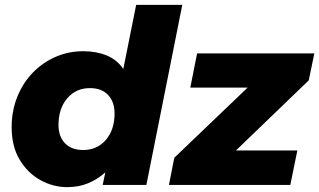

<svg xmlns="http://www.w3.org/2000/svg" viewBox="-20 -762 1315 791"><path d="M257 9Q199 9 146.5 -20Q94 -49 61 -104Q28 -159 28 -238Q28 -305 51 -362.5Q74 -420 114.5 -462Q155 -504 208.5 -527.5Q262 -551 323 -551Q377 -551 419.5 -533.5Q462 -516 488 -478L541 -742H731L583 0H403L414 -52Q383 -24 344 -7.5Q305 9 257 9ZM323 -144Q380 -144 416 -185.5Q452 -227 452 -295Q452 -342 425.5 -370.5Q399 -399 350 -399Q293 -399 257 -357Q221 -315 221 -247Q221 -200 247.5 -172Q274 -144 323 -144ZM676 0 698 -112 1000 -401H764L792 -542H1275L1252 -431L952 -142H1205L1176 0Z"/></svg>

Font: Montserrat ExtraBold
Style: Italic
Weight: 800
Italic angle: -11.3°
Designer: Julieta Ulanovsky
Foundry: Julieta Ulanovsky
Version: Version 9.000; ttfautohint (v1.8.4.7-5d5b)